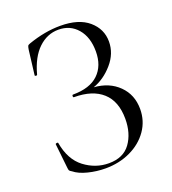

<svg xmlns="http://www.w3.org/2000/svg" viewBox="-121 -728 746 832"><g transform="rotate(-20 251.5 -312.0)"><path d="M453 -179Q453 -124 422.5 -80.5Q392 -37 340 -12.5Q288 12 225 12Q184 12 144.5 2Q105 -8 83 -26Q74 -31 72 -34.5Q70 -38 69 -49L57 -160Q57 -163 62.5 -164Q68 -165 69 -162Q83 -81 134 -42.5Q185 -4 246 -4Q313 -4 345.5 -49Q378 -94 378 -161Q378 -242 332 -283.5Q286 -325 201 -325Q197 -325 197 -331Q197 -337 201 -337Q279 -337 318.5 -375Q358 -413 358 -479Q358 -545 324.5 -584Q291 -623 237 -623Q185 -623 144.5 -584.5Q104 -546 84 -471Q83 -468 78 -468.5Q73 -469 73 -472L87 -586Q89 -598 91 -602Q93 -606 102 -609Q179 -636 250 -636Q335 -636 380.5 -597Q426 -558 426 -500Q426 -445 386.5 -399.5Q347 -354 296 -336Q366 -331 409.5 -288Q453 -245 453 -179Z"/></g></svg>

Font: Cormorant Garamond
Style: Regular
Weight: 400
Designer: Christian Thalmann (Catharsis Fonts)
Version: Version 3.000